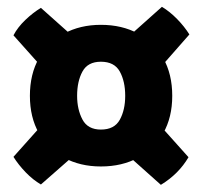

<svg xmlns="http://www.w3.org/2000/svg" viewBox="-20 -590 580 549"><path d="M268.5 -114Q209 -114 163 -139Q117 -164 91.2 -209.2Q65.5 -254.5 65.5 -316Q65.5 -378 91.2 -423.5Q117 -469 163 -494Q209 -519 268.5 -519Q329 -519 375 -494Q421 -469 446.8 -423.5Q472.5 -378 472.5 -316Q472.5 -254.5 446.8 -209.2Q421 -164 375 -139Q329 -114 268.5 -114ZM268.5 -219.5Q307 -219.5 322.5 -247.5Q338 -275.5 338 -316Q338 -357.5 322.5 -385.5Q307 -413.5 268.5 -413.5Q231 -413.5 215.8 -385.5Q200.5 -357.5 200.5 -316Q200.5 -277 215.8 -248.2Q231 -219.5 268.5 -219.5ZM97 -62.5Q74.5 -75.5 53.5 -97.2Q32.5 -119 18.5 -141.5L131 -267.5L224 -174ZM131 -363 18.5 -489Q30.5 -512 52.5 -533Q74.5 -554 97 -567.5L222 -456ZM410 -364.5 317 -458 443 -570.5Q465.5 -557 486.5 -535.5Q507.5 -514 521.5 -491.5ZM440 -61.5 314 -174 407 -265.5 519 -140.5Q491 -92.5 440 -61.5Z"/></svg>

Font: Signika SC
Style: Regular
Weight: 300
Designer: Anna Giedryś
Foundry: Anna Giedryś
Version: Version 2.000